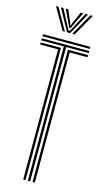

<svg xmlns="http://www.w3.org/2000/svg" viewBox="-145 -1012 570 1056"><g transform="rotate(15 140.0 -484.0)"><path d="M4.8 -788.2V-800H274.8V-788.2ZM133.2 0V-764.5H4.8V-776.2H274.8V-764.5H146.5V0ZM106.8 0V-740.8H4.8V-752.8H120V0ZM159.8 0V-752.8H274.8V-740.8H173V0ZM34.2 -967.8H48.5L118.2 -844.2H104.5ZM62 -967.8H76.5L125.8 -873.8L137.2 -854.2H141.2L152.8 -873.8L202 -967.8H216.5L148.2 -844.2H130ZM89.5 -967.8H104L134 -899L138 -885H140.5L144.5 -899L174.8 -967.8H189.5L152 -890.2L143.5 -871.5H135L126.2 -890.2ZM230 -967.8H244.2L174 -844.2H160.2Z"/></g></svg>

Font: Big Shoulders Inline Display
Style: Regular
Weight: 400
Designer: Patric King
Foundry: XO Type Co
Version: Version 1.000